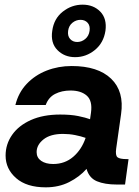

<svg xmlns="http://www.w3.org/2000/svg" viewBox="-20 -791 595 823"><path d="M176 12Q94 12 49 -27.5Q4 -67 4 -124Q4 -173 32 -213Q60 -253 112.5 -276.5Q165 -300 238 -300Q284 -300 315.5 -293.5Q347 -287 366 -280L370 -308Q377 -359 352 -381Q327 -403 282 -403Q245 -403 216.5 -388.5Q188 -374 176 -341H46Q59 -394 94.5 -431.5Q130 -469 180 -488.5Q230 -508 287 -508Q400 -508 456.5 -453.5Q513 -399 499 -302L478 -154Q474 -125 483.5 -117Q493 -109 524 -109H531L516 0H481Q429 0 395.5 -14Q362 -28 351 -67Q321 -33 276.5 -10.5Q232 12 176 12ZM137 -139Q137 -115 156.5 -101.5Q176 -88 208 -88Q258 -88 294 -119Q330 -150 347 -200Q327 -207 302 -212Q277 -217 250 -217Q196 -217 166.5 -193.5Q137 -170 137 -139ZM302 -546Q256 -546 226 -576.5Q196 -607 204 -659Q211 -711 249 -741Q287 -771 334 -771Q381 -771 410 -741Q439 -711 432 -659Q424 -607 386.5 -576.5Q349 -546 302 -546ZM311 -611Q330 -611 345.5 -624Q361 -637 364 -659Q367 -681 355.5 -693.5Q344 -706 325 -706Q306 -706 290.5 -693.5Q275 -681 272 -659Q269 -637 280.5 -624Q292 -611 311 -611Z"/></svg>

Font: Host Grotesk
Style: Bold Italic
Weight: 700
Italic angle: -8°
Designer: Doğukan Karapınar
Foundry: Element Type
Version: Version 1.003; ttfautohint (v1.8.4.7-5d5b)